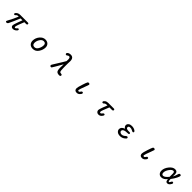

<svg xmlns="http://www.w3.org/2000/svg" viewBox="880 -3470 6240 6240"><g transform="rotate(45 4000.0 -350.0)"><path d="M215.8 -10.7Q215.8 -25.4 241.2 -69.3Q329.1 -226.6 399.4 -399.4Q359.4 -399.4 339.8 -394.5Q321.3 -388.7 299.8 -364.3Q277.3 -338.9 262.7 -338.9Q228.5 -338.9 228.5 -369.1Q228.5 -400.4 275.4 -435.5Q321.3 -471.7 397.5 -472.7H740.2Q786.1 -472.7 786.1 -439.5Q786.1 -399.4 735.4 -399.4H658.2Q548.8 -136.7 548.8 -85Q548.8 -54.7 575.2 -54.7Q602.5 -54.7 627 -86.9Q649.4 -118.2 666 -118.2Q700.2 -118.2 700.2 -87.9Q700.2 -52.7 650.4 -15.6Q599.6 21.5 551.8 21.5Q459 21.5 459 -63.5Q459 -94.7 507.8 -229.5L570.3 -399.4H483.4L390.6 -180.7L327.1 -43.9Q303.7 21.5 255.9 21.5Q215.8 21.5 215.8 -10.7Z M1318.4 -32.2Q1269.5 -84 1269.5 -165Q1269.5 -287.1 1350.6 -387.7Q1432.6 -487.3 1541 -487.3Q1627 -487.3 1677.7 -437.5Q1728.5 -386.7 1728.5 -307.6Q1728.5 -195.3 1657.2 -87.9Q1584 21.5 1461.9 21.5Q1369.1 21.5 1318.4 -32.2ZM1587.9 -142.6Q1634.8 -227.5 1634.8 -317.4Q1634.8 -410.2 1541 -410.2Q1468.8 -410.2 1416 -328.1Q1363.3 -248 1363.3 -160.2Q1363.3 -56.6 1461.9 -56.6Q1541 -56.6 1587.9 -142.6Z M2252 -22.5Q2252 -40 2277.3 -77.1L2457 -366.2L2521.5 -476.6L2523.4 -550.8Q2523.4 -646.5 2465.8 -646.5Q2438.5 -646.5 2399.4 -613.3Q2389.6 -604.5 2377 -604.5Q2335.9 -604.5 2335.9 -645.5Q2335.9 -673.8 2376 -698.2Q2416 -721.7 2469.7 -721.7Q2609.4 -721.7 2609.4 -554.7L2605.5 -460.9L2604.5 -338.9L2605.5 -255.9Q2607.4 -117.2 2623 -87.9Q2642.6 -59.6 2690.4 -59.6Q2731.4 -58.6 2731.4 -23.4Q2731.4 21.5 2675.8 21.5Q2595.7 21.5 2560.5 -16.6Q2524.4 -53.7 2524.4 -186.5L2530.3 -336.9L2388.7 -91.8Q2335.9 2.9 2325.2 11.7Q2314.5 21.5 2296.9 21.5Q2252 21.5 2252 -22.5Z M3374 -85Q3374 -128.9 3424.8 -285.2Q3475.6 -443.4 3495.1 -470.7Q3508.8 -487.3 3531.2 -487.3Q3583 -487.3 3583 -446.3Q3583 -438.5 3543.9 -335Q3510.7 -250 3483.4 -169.9Q3461.9 -103.5 3461.9 -88.9Q3461.9 -56.6 3494.1 -56.6Q3529.3 -56.6 3559.6 -114.3Q3569.3 -133.8 3594.7 -133.8Q3630.9 -133.8 3630.9 -100.6Q3630.9 -66.4 3585 -22.5Q3540 21.5 3478.5 21.5Q3374 21.5 3374 -85Z M4403.3 -6.8Q4373 -36.1 4373 -80.1Q4373 -114.3 4419.9 -240.2L4480.5 -396.5H4458Q4384.8 -395.5 4356.4 -361.3Q4338.9 -341.8 4321.3 -341.8Q4283.2 -341.8 4283.2 -376Q4283.2 -405.3 4327.1 -438.5Q4372.1 -472.7 4440.4 -472.7H4692.4Q4737.3 -472.7 4737.3 -436.5Q4737.3 -396.5 4681.6 -396.5H4570.3Q4461.9 -134.8 4461.9 -97.7Q4461.9 -57.6 4491.2 -57.6Q4522.5 -57.6 4556.6 -106.4Q4572.3 -130.9 4593.8 -130.9Q4630.9 -130.9 4630.9 -98.6Q4630.9 -69.3 4586.9 -23.4Q4543 22.5 4481.4 22.5Q4432.6 22.5 4403.3 -6.8Z M5335.9 -20.5Q5288.1 -62.5 5288.1 -119.1Q5288.1 -214.8 5410.2 -261.7L5418.9 -264.6Q5353.5 -303.7 5353.5 -364.3Q5353.5 -417 5398.4 -453.1Q5441.4 -487.3 5514.6 -487.3Q5615.2 -487.3 5681.6 -435.5Q5703.1 -416 5703.1 -400.4Q5703.1 -364.3 5664.1 -364.3Q5654.3 -364.3 5611.3 -387.7Q5569.3 -413.1 5520.5 -413.1Q5440.4 -413.1 5440.4 -354.5Q5440.4 -290 5565.4 -290H5605.5Q5641.6 -290 5641.6 -256.8Q5641.6 -223.6 5592.8 -223.6Q5377 -223.6 5377 -123Q5377 -91.8 5406.2 -72.3Q5435.5 -51.8 5471.7 -51.8Q5538.1 -51.8 5605.5 -116.2Q5627.9 -137.7 5646.5 -137.7Q5687.5 -137.7 5687.5 -99.6Q5687.5 -70.3 5621.1 -24.4Q5552.7 21.5 5471.7 21.5Q5383.8 21.5 5335.9 -20.5Z M6374 -85Q6374 -128.9 6424.8 -285.2Q6475.6 -443.4 6495.1 -470.7Q6508.8 -487.3 6531.2 -487.3Q6583 -487.3 6583 -446.3Q6583 -438.5 6543.9 -335Q6510.7 -250 6483.4 -169.9Q6461.9 -103.5 6461.9 -88.9Q6461.9 -56.6 6494.1 -56.6Q6529.3 -56.6 6559.6 -114.3Q6569.3 -133.8 6594.7 -133.8Q6630.9 -133.8 6630.9 -100.6Q6630.9 -66.4 6585 -22.5Q6540 21.5 6478.5 21.5Q6374 21.5 6374 -85Z M7256.8 -24.4Q7217.8 -67.4 7217.8 -141.6Q7217.8 -255.9 7309.6 -372.1Q7402.3 -487.3 7504.9 -487.3Q7617.2 -487.3 7617.2 -361.3L7615.2 -306.6L7614.3 -266.6Q7659.2 -347.7 7682.6 -436.5Q7695.3 -487.3 7733.4 -487.3Q7777.3 -487.3 7777.3 -450.2Q7777.3 -420.9 7739.3 -341.8Q7699.2 -259.8 7621.1 -155.3L7627 -73.2Q7631.8 -51.8 7649.4 -51.8Q7675.8 -51.8 7697.3 -105.5Q7710.9 -140.6 7734.4 -140.6Q7775.4 -140.6 7775.4 -104.5Q7775.4 -80.1 7735.4 -29.3Q7695.3 21.5 7641.6 21.5Q7603.5 21.5 7586.9 -1Q7571.3 -21.5 7560.5 -92.8Q7475.6 21.5 7362.3 21.5Q7296.9 21.5 7256.8 -24.4ZM7547.9 -182.6 7549.8 -329.1Q7549.8 -410.2 7500 -410.2Q7439.5 -410.2 7373 -316.4Q7306.6 -222.7 7306.6 -141.6Q7306.6 -56.6 7375 -56.6Q7444.3 -56.6 7547.9 -182.6Z"/></g></svg>

Font: KTXP_ComRound
Style: Medium
Weight: 500
Version: Version 1.01;May 16, 2022;FontCreator 13.0.0.2683 64-bit